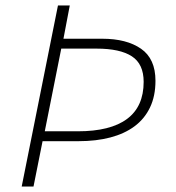

<svg xmlns="http://www.w3.org/2000/svg" viewBox="-20 -679 640 699"><path d="M59 0 191 -659H234L211 -538H352Q441 -538 493.5 -501.5Q546 -465 546 -385Q546 -329 526 -287.5Q506 -246 469.5 -219Q433 -192 381.5 -178.5Q330 -165 266 -165H135L102 0ZM143 -201H263Q382 -201 442.5 -246Q503 -291 503 -381Q503 -446 460 -474Q417 -502 332 -502H203Z"/></svg>

Font: Source Code Pro Light
Style: Italic
Weight: 300
Italic angle: -11°
Monospace: yes
Designer: Paul D. Hunt, Teo Tuominen
Foundry: Adobe Systems Incorporated
Version: Version 1.050;PS 1.000;hotconv 16.6.51;makeotf.lib2.5.65220